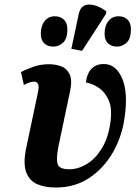

<svg xmlns="http://www.w3.org/2000/svg" viewBox="-20 -831 626 861"><path d="M230 10Q181 10 146 -5.5Q111 -21 97 -60Q83 -99 98 -170L150 -416Q156 -444 150.5 -454.5Q145 -465 133 -465Q115 -465 87 -450L74 -508Q97 -520 129.5 -531.5Q162 -543 200 -543Q228 -543 253.5 -534Q279 -525 292 -498.5Q305 -472 294 -421L242 -174Q231 -118 238.5 -95Q246 -72 291 -72Q330 -72 368.5 -95Q407 -118 436 -164.5Q465 -211 475 -281Q484 -345 467 -382.5Q450 -420 421 -438.5Q392 -457 365 -461Q371 -505 392.5 -524.5Q414 -544 445 -544Q500 -544 527.5 -480Q555 -416 539 -306Q528 -221 487 -149Q446 -77 381 -33.5Q316 10 230 10ZM348 -603 300 -612 333 -768Q342 -810 378.5 -810.5Q415 -811 457 -780L455 -768ZM505 -622Q480 -622 464.5 -636.5Q449 -651 449 -680Q449 -715 466 -736.5Q483 -758 512 -758Q536 -758 551.5 -743.5Q567 -729 567 -700Q567 -656 547 -639Q527 -622 505 -622ZM220 -622Q194 -622 178.5 -636.5Q163 -651 163 -680Q163 -715 180 -736.5Q197 -758 226 -758Q250 -758 266 -743.5Q282 -729 282 -700Q282 -656 262 -639Q242 -622 220 -622Z"/></svg>

Font: Noto Serif SemiCondensed
Style: Bold Italic
Weight: 700
Width: 4
Italic angle: -12°
Designer: Monotype Design Team
Foundry: Monotype Imaging Inc.
Version: Version 2.014